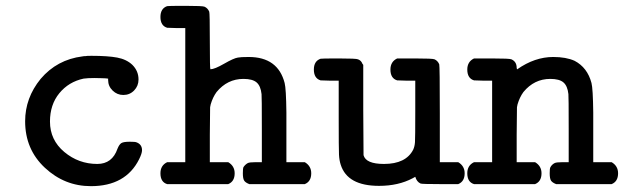

<svg xmlns="http://www.w3.org/2000/svg" viewBox="-20 -631 2140 657"><path d="M291 6Q201 6 133.5 -57Q66 -120 66 -216Q66 -296 119 -361Q175 -427 262 -438Q266 -439 273 -439Q275 -440 293 -440Q349 -440 381 -434Q413 -428 433 -409Q454 -388 454 -359Q454 -337 439 -321.5Q424 -306 402 -306Q381 -306 365.5 -321Q350 -336 350 -357V-362L340 -363Q339 -363 325.5 -363.5Q312 -364 303 -364Q280 -364 266 -362Q215 -351 183 -312Q151 -273 151 -215Q151 -152 200 -111Q249 -70 313 -70Q364 -70 382 -122Q388 -137 395.5 -141.5Q403 -146 424 -146Q443 -146 447 -144Q466 -137 466 -117Q466 -106 456 -86Q410 6 291 6Z M529 -38Q529 -65 552 -76H614V-535H583L552 -536Q529 -543 529 -573Q529 -602 552 -610Q553 -611 615 -611Q674 -611 680 -608Q691 -603 696 -591Q698 -586 698 -489Q698 -394 700 -394Q714 -394 747 -413Q780 -432 794 -434Q803 -436 831 -436Q931 -436 954 -347Q959 -328 960 -246Q960 -217 960 -198V-76H1023Q1045 -63 1045 -38Q1045 -10 1023 -1H833Q820 -6 815.5 -13Q811 -20 811 -38Q811 -54 813 -59Q819 -68 828 -73Q834 -76 854 -76H876V-188Q876 -304 875 -309Q872 -337 858 -349Q844 -361 813 -361Q758 -361 721 -316Q708 -298 701 -274L699 -264L698 -170V-76H761Q783 -63 783 -38Q783 -10 761 -1H552Q529 -8 529 -38Z M1570 -38Q1570 -10 1548 -1H1486Q1423 -1 1419 -3Q1406 -9 1401 -26L1392 -21Q1343 5 1277 5Q1169 5 1146 -67Q1141 -82 1140 -101.5Q1139 -121 1139 -227V-355H1108L1077 -356Q1054 -363 1054 -393Q1054 -422 1077 -430Q1078 -431 1140 -431Q1199 -431 1205 -428Q1216 -424 1220 -413L1223 -409V-254L1224 -100Q1232 -70 1294 -70Q1369 -70 1394 -119Q1399 -130 1400 -144.5Q1401 -159 1401 -248V-355H1370L1339 -356Q1316 -363 1316 -393Q1316 -420 1339 -431H1401Q1461 -431 1467 -428Q1478 -423 1483 -411Q1485 -406 1485 -241V-76H1548Q1570 -63 1570 -38Z M1579 -393Q1579 -420 1602 -431H1664Q1724 -431 1730 -428Q1748 -420 1748 -399L1749 -394H1750Q1810 -436 1873 -436Q1917 -436 1946 -423Q1990 -400 2004 -347Q2009 -328 2010 -246Q2010 -217 2010 -198V-76H2073Q2095 -63 2095 -38Q2095 -10 2073 -1H1883Q1870 -6 1865.5 -13Q1861 -20 1861 -38Q1861 -54 1863 -58Q1868 -68 1878 -73Q1884 -76 1904 -76H1926V-188Q1926 -304 1925 -309Q1922 -337 1908 -349Q1894 -361 1863 -361Q1808 -361 1771 -316Q1758 -298 1751 -274L1749 -264L1748 -170V-76H1811Q1833 -63 1833 -38Q1833 -10 1811 -1H1602Q1579 -8 1579 -38Q1579 -65 1602 -76H1664V-355H1633L1602 -356Q1579 -363 1579 -393Z"/></svg>

Font: MathJax_Typewriter
Style: Regular
Weight: 400
Version: Version 1.1